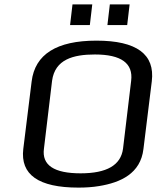

<svg xmlns="http://www.w3.org/2000/svg" viewBox="-20 -844 719 874"><path d="M671 -474C686 -597 602 -659 419 -659C238 -659 139 -597 124 -473L86 -166C72 -49 155 10 337 10C370 10 401 8 431 3C529 -13 620 -54 633 -166ZM412 -596C532 -596 587 -556 577 -476L540 -167C530 -92 466 -55 347 -55C226 -55 170 -92 180 -167L217 -476C230 -574 314 -596 412 -596ZM389 -730 400 -824H310L299 -730ZM559 -730 570 -824H480L469 -730Z"/></svg>

Font: Gamestation Text
Style: Italic
Weight: 400
Designer: Jonas Hecksher
Foundry: Jonas Hecksher, Playtypeª, e-types AS
Version: Version 1.003